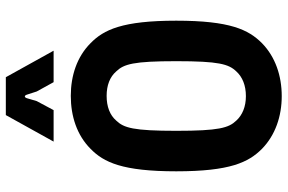

<svg xmlns="http://www.w3.org/2000/svg" viewBox="-184 -791 987 659"><g transform="rotate(-90 309.5 -461.5)"><path d="M309 12C379 12 444 -10 491 -56C537 -102 568 -165 568 -350C568 -535 537 -599 491 -644C444 -691 379 -712 310 -712C240 -712 175 -691 128 -644C82 -599 51 -535 51 -350C51 -165 82 -102 128 -56C175 -10 240 12 309 12ZM309 -111C273 -111 244 -123 225 -144C200 -170 190 -204 190 -350C190 -497 200 -530 225 -556C244 -578 273 -589 310 -589C346 -589 375 -578 394 -556C419 -530 429 -497 429 -350C429 -204 419 -170 394 -144C375 -123 346 -111 309 -111ZM153 -771H261L292 -829L302 -863C305 -872 311 -872 314 -863L325 -829L357 -771H465L374 -935H244Z"/></g></svg>

Font: Finlandica SemiBold
Style: Regular
Weight: 600
Designer: Niklas Ekholm, Juho Hiilivirta, Jaakko Suomalainen
Foundry: Helsinki Type Studio
Version: Version 2.000;Glyphs 3.2 (3202)